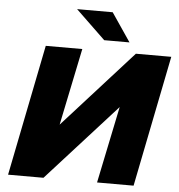

<svg xmlns="http://www.w3.org/2000/svg" viewBox="-60 -965 950 1021"><g transform="rotate(5 415.5 -454.5)"><path d="M21 0 161 -700H356L271 -289L642 -700H831L691 0H496L581 -410L210 0ZM468 -757 310 -909H500L603 -757Z"/></g></svg>

Font: Montserrat ExtraBold
Style: Italic
Weight: 800
Italic angle: -11.3°
Designer: Julieta Ulanovsky
Foundry: Julieta Ulanovsky
Version: Version 9.000; ttfautohint (v1.8.4.7-5d5b)